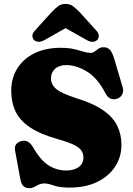

<svg xmlns="http://www.w3.org/2000/svg" viewBox="-20 -962 693 1000"><path d="M342 15Q290.5 15 260 4.2Q229.5 -6.5 212 -6.5Q195 -6.5 182.2 -0.5Q169.5 5.5 158 11.8Q146.5 18 133 18Q113 18 101.8 7.2Q90.5 -3.5 86 -28.5L58.5 -178Q51.5 -214 88.5 -226.5Q126 -238.5 151 -197Q191.5 -126 234 -100Q276.5 -74 325 -74Q365.5 -74 390 -92Q414.5 -110 414.5 -141.5Q414.5 -162 404 -177.8Q393.5 -193.5 365.8 -207.2Q338 -221 285.5 -236Q191.5 -262 137.5 -298Q83.5 -334 61 -381.5Q38.5 -429 38.5 -490Q38.5 -554.5 69.8 -605Q101 -655.5 158.8 -684.2Q216.5 -713 296 -713Q337 -713 365.5 -706.2Q394 -699.5 414.2 -693Q434.5 -686.5 451 -686.5Q463.5 -686.5 473 -693.8Q482.5 -701 493 -708.5Q503.5 -716 520 -716Q539 -716 551.8 -703.2Q564.5 -690.5 575 -655.5L618.5 -508.5Q625 -486 616 -469.2Q607 -452.5 587 -447Q549.5 -437 529 -476.5Q488.5 -555.5 433 -589.2Q377.5 -623 325.5 -623Q287.5 -623 266.5 -603.5Q245.5 -584 245.5 -554Q245.5 -521 273.2 -498.2Q301 -475.5 379 -450Q467.5 -423 518.5 -387Q569.5 -351 591 -306.2Q612.5 -261.5 612.5 -207Q612.5 -145 580 -94.8Q547.5 -44.5 487 -14.8Q426.5 15 342 15ZM485.5 -753Q463.5 -734 427 -756L321.5 -815.5L216.5 -756Q179.5 -734 158 -753Q150 -760 148.8 -774Q147.5 -788 162 -803L248 -898Q266.5 -917 282 -929.2Q297.5 -941.5 321.5 -941.5Q345.5 -941.5 361 -929.2Q376.5 -917 395.5 -898L481.5 -803Q495.5 -788 494.5 -774Q493.5 -760 485.5 -753Z"/></svg>

Font: Fraunces 9pt S050 Black
Style: Regular
Weight: 900
Version: Version 1.000; ttfautohint (v1.8.3)